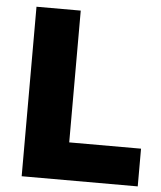

<svg xmlns="http://www.w3.org/2000/svg" viewBox="-51 -746 665 791"><g transform="rotate(5 281.5 -350.5)"><path d="M548 0H68V-701H251V-156H548Z"/></g></svg>

Font: Argentum Novus
Style: Bold
Weight: 700
Designer: Julieta Ulanovsky (font) & Cristiano Sobral (main changes)
Foundry: Julieta Ulanovsky (font) & Cristiano Sobral (main changes)
Version: Version 3.00;November 27, 2020;FontCreator 13.0.0.2655 64-bi